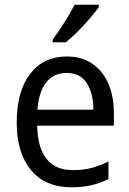

<svg xmlns="http://www.w3.org/2000/svg" viewBox="-20 -786 550 816"><path d="M264 -546Q327 -546 372 -515.5Q417 -485 440.5 -430.5Q464 -376 464 -306V-252H138Q142 -63 290 -63Q333 -63 368 -72Q403 -81 441 -100V-25Q404 -7 367.5 1.5Q331 10 284 10Q173 10 112 -63Q51 -136 51 -264Q51 -398 108 -472Q165 -546 264 -546ZM263 -476Q208 -476 176.5 -436Q145 -396 139 -320H377Q377 -387 349.5 -431.5Q322 -476 263 -476ZM400 -756Q387 -737 362.5 -708.5Q338 -680 310 -652Q282 -624 260 -606H204V-618Q228 -650 254 -691Q280 -732 297 -766H400Z"/></svg>

Font: Noto Sans Khmer SemiCondensed
Style: Regular
Weight: 400
Width: 4
Designer: Danh Hong and the Monotype Design Team
Foundry: Monotype Imaging Inc.
Version: Version 2.004; ttfautohint (v1.8.4.7-5d5b)